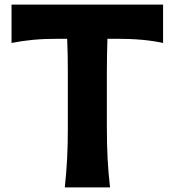

<svg xmlns="http://www.w3.org/2000/svg" viewBox="-20 -809 753 829"><path d="M259.8 0Q266.6 -64 269.8 -123.8Q272.9 -183.6 272.9 -257.8V-498.5Q272.9 -537.6 272.2 -572.5Q271.5 -607.4 270 -641.6H234.4Q170.9 -641.6 122.1 -637Q73.2 -632.3 29.8 -623.5V-789.1H684.1V-623.5Q641.1 -632.8 592.3 -637.2Q543.5 -641.6 480 -641.6H443.8Q442.9 -607.4 442.1 -572.5Q441.4 -537.6 441.4 -498.5V-257.8Q441.4 -183.6 444.6 -123.8Q447.8 -64 455.1 0Z"/></svg>

Font: Pinar-DS3-FD Bold
Style: Regular
Weight: 700
Designer: Amin Abedi
Version: Version 3.000